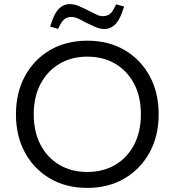

<svg xmlns="http://www.w3.org/2000/svg" viewBox="-20 -909 854 939"><path d="M407 10Q303 10 224.5 -36Q146 -82 102 -163Q58 -244 58 -350Q58 -456 102.5 -537.5Q147 -619 225.5 -664.5Q304 -710 407 -710Q511 -710 589.5 -664Q668 -618 712 -537Q756 -456 756 -350Q756 -244 711.5 -163Q667 -82 588.5 -36Q510 10 407 10ZM407 -68Q485 -68 544 -103Q603 -138 636 -201.5Q669 -265 669 -350Q669 -436 636 -499Q603 -562 544 -597Q485 -632 407 -632Q330 -632 271 -597Q212 -562 178.5 -499Q145 -436 145 -350Q145 -265 178 -201.5Q211 -138 270 -103Q329 -68 407 -68ZM264 -768 225 -779 237 -813Q252 -854 273.5 -871.5Q295 -889 321 -889Q343 -889 365.5 -879.5Q388 -870 413 -857Q433 -847 450 -838.5Q467 -830 482 -830Q499 -830 512 -837Q525 -844 535 -863L548 -888L587 -877L575 -843Q560 -803 538.5 -785Q517 -767 491 -767Q469 -767 446.5 -777Q424 -787 399 -799Q380 -810 362.5 -818Q345 -826 330 -826Q314 -826 301 -819Q288 -812 277 -793Z"/></svg>

Font: REM Medium Light
Style: Regular
Weight: 300
Version: Version 1.005;gftools[0.9.28]